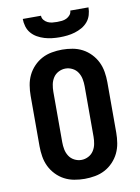

<svg xmlns="http://www.w3.org/2000/svg" viewBox="-102 -1023 804 1099"><g transform="rotate(-10 300.0 -473.5)"><path d="M300 8Q270 8 239.5 2.5Q209 -3 182.5 -17Q156 -31 134.5 -53.5Q113 -76 100 -103Q87 -130 82 -160.5Q77 -191 77 -221V-514Q77 -544 82 -574.5Q87 -605 100 -632Q113 -659 134.5 -681.5Q156 -704 182.5 -718Q209 -732 239.5 -737.5Q270 -743 300 -743Q330 -743 360.5 -737.5Q391 -732 417.5 -718Q444 -704 465.5 -681.5Q487 -659 500 -632Q513 -605 518 -574.5Q523 -544 523 -514V-221Q523 -191 518 -160.5Q513 -130 500 -103Q487 -76 465.5 -53.5Q444 -31 417.5 -17Q391 -3 360.5 2.5Q330 8 300 8ZM300 -102Q321 -102 340.5 -112Q360 -122 371.5 -140Q383 -158 387 -179Q391 -200 391 -221V-514Q391 -535 387 -556Q383 -577 371.5 -595Q360 -613 340.5 -623Q321 -633 300 -633Q279 -633 259.5 -623Q240 -613 228.5 -595Q217 -577 213 -556Q209 -535 209 -514V-221Q209 -200 213 -179Q217 -158 228.5 -140Q240 -122 259.5 -112Q279 -102 300 -102ZM300 -815Q278 -815 255.5 -817.5Q233 -820 211.5 -826.5Q190 -833 170.5 -844Q151 -855 136.5 -872Q122 -889 115.5 -911Q109 -933 109 -955H215Q215 -941 224 -930Q233 -919 245.5 -913Q258 -907 272 -905.5Q286 -904 300 -904Q314 -904 328 -905.5Q342 -907 354.5 -913Q367 -919 376 -930Q385 -941 385 -955H491Q491 -933 484.5 -911Q478 -889 463.5 -872Q449 -855 429.5 -844Q410 -833 388.5 -826.5Q367 -820 344.5 -817.5Q322 -815 300 -815Z"/></g></svg>

Font: Iosevka HT Extrabold Extended
Style: Regular
Weight: 800
Width: 7
Monospace: yes
Designer: Belleve Invis
Foundry: Belleve Invis
Version: Version 32.3.0; ttfautohint (v1.8.4)